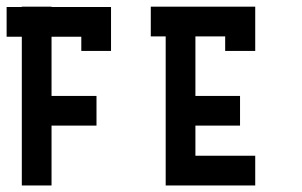

<svg xmlns="http://www.w3.org/2000/svg" viewBox="-20 -860 911 580"><path d="M271.5 -480.5Q271.5 -509.8 271.5 -570.3Q225.6 -570.3 135.7 -570.3Q135.7 -629.9 135.7 -749Q166 -749 225.6 -749Q225.6 -734.4 225.6 -706.1Q255.9 -706.1 315.4 -706.1Q315.4 -720.7 315.4 -751Q315.4 -751 315.4 -751Q315.4 -780.3 315.4 -838.9Q254.9 -838.9 135.7 -838.9Q135.7 -838.9 135.7 -839.8Q106.4 -839.8 45.9 -839.8Q45.9 -839.8 45.9 -838.9Q30.3 -838.9 0 -838.9Q0 -824.2 0 -801.8Q0 -779.3 0 -749Q15.6 -749 45.9 -749Q45.9 -689.5 45.9 -570.3Q45.9 -540 45.9 -480.5Q45.9 -419.9 45.9 -299.8Q76.2 -299.8 135.7 -299.8Q135.7 -360.4 135.7 -480.5Q180.7 -480.5 271.5 -480.5Z M751 -389.6Q690.4 -389.6 570.3 -389.6Q570.3 -419.9 570.3 -480.5Q615.2 -480.5 705.1 -480.5Q705.1 -509.8 705.1 -570.3Q660.2 -570.3 570.3 -570.3Q570.3 -629.9 570.3 -750Q600.6 -750 660.2 -750Q660.2 -735.4 660.2 -706.1Q690.4 -706.1 751 -706.1Q751 -720.7 751 -750Q751 -750 751 -750Q751 -780.3 751 -839.8Q690.4 -839.8 570.3 -839.8Q541 -839.8 480.5 -839.8Q465.8 -839.8 435.5 -839.8Q435.5 -825.2 435.5 -802.7Q435.5 -780.3 435.5 -750Q450.2 -750 480.5 -750Q480.5 -690.4 480.5 -570.3Q480.5 -540 480.5 -480.5Q480.5 -419.9 480.5 -299.8Q510.7 -299.8 570.3 -299.8Q570.3 -299.8 570.3 -299.8Q630.9 -299.8 751 -299.8Q751 -330.1 751 -389.6Z"/></svg>

Font: Reach
Style: Fill
Weight: 400
Designer: Billy Harris
Version: Version 1.0